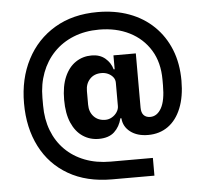

<svg xmlns="http://www.w3.org/2000/svg" viewBox="-56 -768 1015 949"><g transform="rotate(-5 451.5 -294.0)"><path d="M672 33V121H462Q336 121 246 69Q156 17 108.5 -76Q61 -169 61 -291Q61 -413 110 -507.5Q159 -602 249 -655.5Q339 -709 462 -709Q548 -709 618.5 -683Q689 -657 740 -607.5Q791 -558 818.5 -489.5Q846 -421 846 -335Q846 -256 823 -199Q800 -142 758 -112Q716 -82 659 -82Q605 -82 571 -108Q537 -134 534 -176H529Q519 -135 491.5 -109.5Q464 -84 414 -84Q370 -84 335 -107.5Q300 -131 280 -177Q260 -223 260 -291Q260 -359 280 -405Q300 -451 335 -474.5Q370 -498 414 -498Q455 -498 481.5 -475.5Q508 -453 517 -420H522V-489H633V-220Q633 -195 644.5 -182.5Q656 -170 677 -170Q711 -170 732 -207Q753 -244 753 -320V-348Q753 -434 715.5 -495Q678 -556 612.5 -589Q547 -622 462 -622Q392 -622 335 -599Q278 -576 237.5 -534Q197 -492 175.5 -435Q154 -378 154 -310V-272Q154 -204 175.5 -148Q197 -92 237.5 -51.5Q278 -11 335 11Q392 33 462 33ZM455 -175Q472 -175 487.5 -184Q503 -193 512.5 -207.5Q522 -222 522 -237V-353Q522 -369 512.5 -381Q503 -393 488 -400Q473 -407 455 -407Q419 -407 397.5 -384Q376 -361 376 -325V-257Q376 -221 397.5 -198Q419 -175 455 -175Z"/></g></svg>

Font: IBM Plex Sans
Style: Bold
Weight: 700
Designer: Mike Abbink, Paul van der Laan, Pieter van Rosmalen
Foundry: Bold Monday
Version: Version 3.201